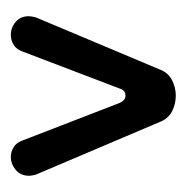

<svg xmlns="http://www.w3.org/2000/svg" viewBox="-15 -320 345 355"><g transform="rotate(-90 157.5 -142.5)"><path d="M158 10Q143 10 130 3.5Q117 -3 111 -16L12 -249Q10 -257 10 -261Q10 -277 21 -286Q32 -295 45 -295Q54 -295 62.5 -290Q71 -285 75 -274L145 -93Q150 -83 158 -83Q168 -83 171 -93L240 -274Q244 -285 252.5 -290Q261 -295 270 -295Q284 -295 294.5 -286Q305 -277 305 -262Q305 -257 303 -249L205 -16Q199 -3 186 3.5Q173 10 158 10Z"/></g></svg>

Font: Dongle
Style: Regular
Weight: 400
Designer: Yanghee Ryu
Foundry: Yanghee Ryu
Version: Version 2.000